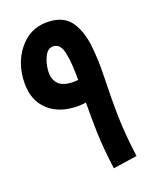

<svg xmlns="http://www.w3.org/2000/svg" viewBox="-105 -752 666 828"><g transform="rotate(-15 228.0 -338.0)"><path d="M408 -22Q386 -120 377 -198.5Q368 -277 361 -394Q357 -464 344 -529.5Q331 -595 298 -637.5Q265 -680 201 -680Q119 -680 70.5 -619Q22 -558 22 -472Q22 -385 71 -339Q120 -293 199 -294Q229 -294 257 -301Q262 -235 270 -165Q278 -95 300 4ZM135 -480Q135 -514 147.5 -543Q160 -572 186 -572Q217 -572 230.5 -525Q244 -478 250 -404Q233 -400 214 -400Q135 -400 135 -480Z"/></g></svg>

Font: Noto Sans Arabic UI ExtraCondensed Semi
Style: Regular
Weight: 600
Width: 3
Designer: Nadine Chahine - Monotype Design Team
Foundry: Monotype Imaging Inc.
Version: Version 1.900